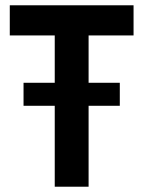

<svg xmlns="http://www.w3.org/2000/svg" viewBox="-20 -706 541 726"><path d="M187 0V-306H69V-393H187V-572H17V-686H485V-572H315V-393H433V-306H315V0Z"/></svg>

Font: Archivo Narrow
Style: Bold
Weight: 700
Designer: Hector Gatti
Foundry: Omnibus-Type
Version: Version 3.002